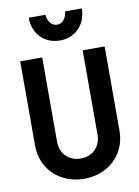

<svg xmlns="http://www.w3.org/2000/svg" viewBox="-101 -998 781 1075"><g transform="rotate(-10 290.0 -461.0)"><path d="M530 -700H405V-220C405 -153 358 -105 290 -105C223 -105 175 -153 175 -220V-700H50V-220C50 -87 152 10 290 10C428 10 530 -87 530 -220ZM234 -932H139C139 -841 202 -776 290 -776C378 -776 441 -841 441 -932H346C342 -892 320 -866 290 -866C260 -866 238 -892 234 -932Z"/></g></svg>

Font: CommitMono-dimboump
Style: Bold
Weight: 700
Monospace: yes
Designer: Eigil Nikolajsen
Foundry: Eigil Nikolajsen
Version: Version 1.143